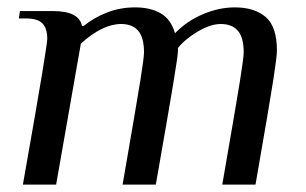

<svg xmlns="http://www.w3.org/2000/svg" viewBox="-20 -500 829 520"><path d="M108 -395Q108 -423 95 -436.5Q82 -450 51 -450H31L34 -470H124Q194 -470 202 -430H207Q234 -452 269.5 -466Q305 -480 346 -480Q387 -480 415 -464Q443 -448 454 -410Q486 -443 529.5 -461.5Q573 -480 616 -480Q669 -480 699.5 -454Q730 -428 730 -363Q730 -347 720.5 -285.5Q711 -224 672 0H582Q620 -219 630 -281.5Q640 -344 640 -358Q640 -399 624 -417Q608 -435 578 -435Q550 -435 515.5 -414.5Q481 -394 462 -370V-363Q462 -350 448.5 -269Q435 -188 402 0H312Q350 -219 360 -281.5Q370 -344 370 -358Q370 -399 354 -417Q338 -435 308 -435Q258 -435 199 -382L132 0H42Q80 -215 94 -300Q108 -385 108 -395Z"/></svg>

Font: Philosopher
Style: Italic
Weight: 400
Italic angle: -10°
Designer: Jovanny Lemonad
Foundry: Jovanny Lemonad
Version: Version 2.000